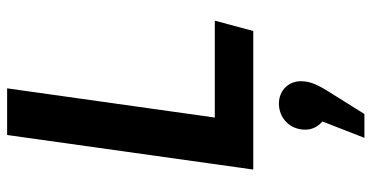

<svg xmlns="http://www.w3.org/2000/svg" viewBox="-272 -459 1043 539"><g transform="rotate(-90 249.5 -189.5)"><path d="M271 -691H140L43 0H432L461 -108H189ZM228 72C188 72 155 102 155 146C155 167 165 183 178 194L132 312H199L254 224C281 182 291 161 291 133C291 101 267 72 228 72Z"/></g></svg>

Font: Fira Sans Medium
Style: Italic
Weight: 500
Italic angle: -8°
Designer: bBox Type GmbH & Carrois Corporate GbR & Edenspiekermann AG
Foundry: bBox Type GmbH & Carrois Corporate GbR & Edenspiekermann AG
Version: Version 4.301;PS 004.301;hotconv 1.0.88;makeotf.lib2.5.64775